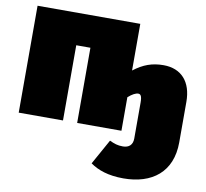

<svg xmlns="http://www.w3.org/2000/svg" viewBox="-83 -627 1015 948"><g transform="rotate(10 424.5 -153.0)"><path d="M694 -355C637 -355 593 -339 545 -302V-536H30V0H252V-377H323V0H545V-168C565 -186 583 -195 595 -195C606 -195 614 -188 614 -154V27C614 58 596 75 565 75C538 75 522 69 498 58L428 184C466 211 518 230 595 230C738 230 836 156 836 7V-196C836 -297 783 -355 694 -355Z"/></g></svg>

Font: Fira Sans Ultra
Style: Regular
Weight: 950
Designer: Carrois Corporate & Edenspiekermann AG
Foundry: Carrois Corporate GbR & Edenspiekermann AG
Version: Version 4.203;PS 004.203;hotconv 1.0.88;makeotf.lib2.5.64775